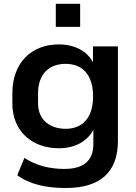

<svg xmlns="http://www.w3.org/2000/svg" viewBox="-20 -779 701 993"><path d="M319.8 193.4C497.6 193.4 589.8 112.3 589.8 -49.8V-539.1H460.9V-456.5C430.2 -516.1 364.3 -549.3 284.2 -549.3C142.6 -549.3 43.9 -455.1 43.9 -295.9V-244.1C43.9 -97.2 148.9 -12.2 284.7 -12.2C365.7 -12.2 432.1 -47.4 462.9 -107.9V-34.7C462.9 51.8 412.6 94.7 313 94.7C236.8 94.7 164.6 76.7 106.4 37.6L69.3 127C129.9 173.3 218.3 193.4 319.8 193.4ZM319.3 -112.8C241.7 -112.8 176.8 -156.2 176.8 -244.1V-295.9C176.8 -397.5 234.9 -448.7 319.3 -448.7C406.7 -448.7 461.4 -392.1 461.4 -280.8C461.4 -169.9 406.7 -112.8 319.3 -112.8ZM394.5 -640.1V-759.3H268.6V-640.1Z"/></svg>

Font: Winston SemiBold
Style: Regular
Weight: 600
Designer: Vernon Adams, Kim Jin-seong, David Berlow, Cristiano Sobral
Foundry: The Winston Project Authors
Version: Version 3.004